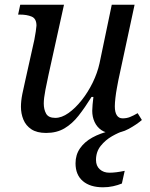

<svg xmlns="http://www.w3.org/2000/svg" viewBox="-20 -556 639 816"><path d="M456 10Q430 10 411 -3Q392 -16 382 -37.5Q372 -59 372 -85Q372 -96 373.5 -112Q375 -128 377 -144H369Q341 -99 314 -64.5Q287 -30 254 -10.5Q221 9 176 9Q137 9 113.5 -6.5Q90 -22 79.5 -47.5Q69 -73 69 -102Q69 -127 75 -157Q81 -187 87 -212L126 -387Q129 -401 132 -422Q135 -443 135 -447Q135 -477 114.5 -485.5Q94 -494 65 -494H57L66 -536H252L186 -237Q180 -210 173 -174Q166 -138 166 -116Q166 -91 176 -73Q186 -55 215 -55Q242 -55 271 -75.5Q300 -96 327 -130Q354 -164 374 -205Q394 -246 403 -287L455 -536H552L483 -215Q481 -204 477 -183Q473 -162 470.5 -140Q468 -118 468 -104Q468 -79 476.5 -66Q485 -53 501 -53Q518 -53 532 -58.5Q546 -64 565 -75L583 -46Q561 -27 527.5 -8.5Q494 10 456 10ZM418 240Q363 240 332 213.5Q301 187 301 138Q301 102 320 74.5Q339 47 372.5 28.5Q406 10 450 0H507Q484 7 456 23Q428 39 408 64Q388 89 388 124Q388 149 404 163.5Q420 178 445 178Q459 178 475 176Q491 174 510 170L498 224Q481 231 460.5 235.5Q440 240 418 240Z"/></svg>

Font: Noto Serif
Style: Italic
Weight: 400
Italic angle: -12°
Designer: Monotype Design Team
Foundry: Monotype Imaging Inc.
Version: Version 2.013